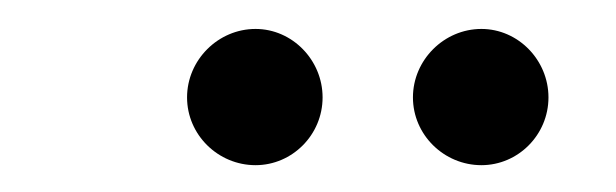

<svg xmlns="http://www.w3.org/2000/svg" viewBox="-20 -962 436 136"><path d="M272.5 -893C272.5 -866.5 294.5 -845 321 -845C347 -845 368.5 -866.5 368.5 -893C368.5 -919.5 347 -941.5 321 -941.5C294.5 -941.5 272.5 -919.5 272.5 -893ZM112.5 -893C112.5 -866.5 134.5 -845 161 -845C187 -845 208.5 -866.5 208.5 -893C208.5 -919.5 187 -941.5 161 -941.5C134.5 -941.5 112.5 -919.5 112.5 -893Z"/></svg>

Font: Bodoni* 36pt
Style: Italic
Weight: 400
Italic angle: -13°
Version: Version 2.3